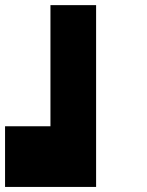

<svg xmlns="http://www.w3.org/2000/svg" viewBox="-20 -740 580 760"><path d="M179.7 -240.2Q179.7 -360.4 179.7 -719.7Q224.6 -719.7 360.4 -719.7Q360.4 -540 360.4 0Q269.5 0 0 0Q0 -59.6 0 -240.2Q44.9 -240.2 179.7 -240.2Z"/></svg>

Font: RevK
Style: Book
Weight: 400
Designer: RevK
Foundry: RevK
Version: Version 1.0